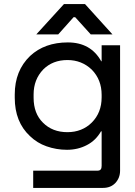

<svg xmlns="http://www.w3.org/2000/svg" viewBox="-20 -717 660 937"><path d="M126 -53Q52 -122 52 -240V-256Q52 -372 127 -444Q198 -510 311 -510Q423 -510 474 -418H476V-496H566V116Q566 151 543 176Q520 200 483 200H142V116H454Q468 116 472 109Q476 104 476 92V-76H473Q447 -31 404 -9Q360 14 307 14Q255 14 207 -3Q161 -19 126 -53ZM190 -118Q236 -72 309 -72Q345 -72 375 -84Q405 -96 428 -119Q476 -167 476 -242V-254Q476 -328 428 -377Q379 -424 309 -424Q237 -424 191 -378Q144 -329 144 -256V-240Q144 -163 190 -118ZM157 -549 292 -697H395L529 -549H423L347 -633H339L264 -549Z"/></svg>

Font: Rilu
Style: Bold
Weight: 500
Designer: Alí Sinisterra
Foundry: Alí Sinisterra
Version: ""